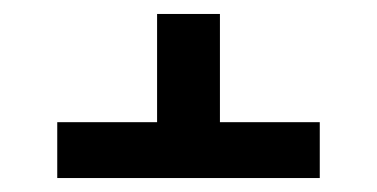

<svg xmlns="http://www.w3.org/2000/svg" viewBox="-20 -555 540 275"><path d="M438 -300H62V-380H205V-535H295V-380H438Z"/></svg>

Font: Iosevka Term Medium
Style: Regular
Weight: 500
Monospace: yes
Designer: Belleve Invis
Foundry: Belleve Invis
Version: Version 26.3.1